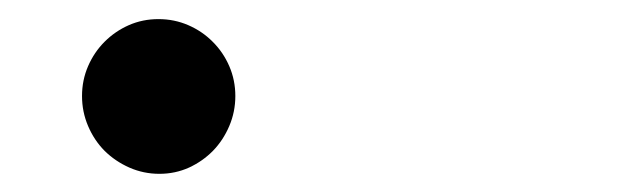

<svg xmlns="http://www.w3.org/2000/svg" viewBox="-20 -428 690 206"><path d="M68 -325Q68 -342 74.5 -357Q81 -372 92.2 -383.2Q103.5 -394.5 118.2 -401Q133 -407.5 150 -407.5Q167 -407.5 182 -401Q197 -394.5 208.2 -383.2Q219.5 -372 226 -357Q232.5 -342 232.5 -325Q232.5 -308 226 -292.8Q219.5 -277.5 208.5 -266.2Q197.5 -255 182.8 -248.2Q168 -241.5 151 -241.5Q134 -241.5 118.8 -248.2Q103.5 -255 92.2 -266.2Q81 -277.5 74.5 -292.8Q68 -308 68 -325Z"/></svg>

Font: B612 Mono
Style: Regular
Weight: 400
Version: Version 1.005